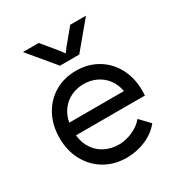

<svg xmlns="http://www.w3.org/2000/svg" viewBox="-167 -813 895 950"><g transform="rotate(-30 280.0 -338.0)"><path d="M285 17Q215 17 160.5 -15Q106 -47 75 -104Q44 -161 44 -233Q44 -306 74.5 -362.5Q105 -419 158.5 -450.5Q212 -482 280 -482Q348 -482 401.5 -450.5Q455 -419 485.5 -362.5Q516 -306 516 -233Q516 -214 515 -205H121Q126 -160 148 -127Q170 -94 205.5 -76.5Q241 -59 285 -59Q323 -59 363 -77Q403 -95 425 -123L478 -68Q446 -28 394.5 -5.5Q343 17 285 17ZM280 -406Q241 -406 207.5 -390Q174 -374 152 -344Q130 -314 124 -276H436Q430 -314 408 -344Q386 -374 352.5 -390Q319 -406 280 -406ZM335 -543 460 -693H370L299 -607L257 -550H303L261 -607L190 -693H100L225 -543Z"/></g></svg>

Font: Kreadon
Style: Regular
Weight: 400
Designer: kohakuno
Foundry: StudioGnu
Version: Version 1.000;Glyphs 3.1.2 (3151)